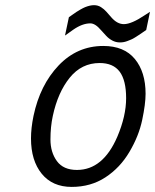

<svg xmlns="http://www.w3.org/2000/svg" viewBox="-20 -713 603 747"><path d="M110.4 -262.2Q135.7 -382.3 208 -458.3Q280.3 -534.2 381.8 -534.2Q462.9 -534.2 504.6 -483.6Q546.4 -433.1 546.4 -348.1Q546.4 -308.6 533.2 -246.1Q520 -183.6 483.6 -122.1Q447.3 -60.5 390.4 -23.2Q333.5 14.2 258.8 14.2Q184.1 14.2 142.3 -37.1Q100.6 -88.4 100.6 -174.3Q100.6 -214.8 110.4 -262.2ZM185.5 -262.2Q176.3 -220.2 176.3 -170.4Q176.3 -120.6 201.4 -86.2Q226.6 -51.8 279.3 -51.8Q380.9 -51.8 436.5 -181.2Q470.7 -261.7 470.7 -331.1Q470.7 -400.4 445.6 -434.1Q420.4 -467.8 367.7 -467.8Q297.4 -467.8 251.2 -410.6Q205.1 -353.5 185.5 -262.2ZM248 -646Q250.5 -647.9 261.5 -655.5Q272.5 -663.1 277.3 -666.5Q282.2 -669.9 293 -676Q303.7 -682.1 311 -685.1Q330.6 -692.9 345.7 -692.9Q360.8 -692.9 372.8 -685.3Q384.8 -677.7 394.3 -667Q403.8 -656.2 413.1 -645.5Q436 -619.1 461.9 -619.1Q491.7 -619.1 543.9 -654.3Q558.6 -664.1 563.5 -667L548.8 -596.2Q545.9 -594.2 534.4 -586.4Q522.9 -578.6 519.3 -576.2Q515.6 -573.7 505.9 -567.6Q496.1 -561.5 490.5 -559.3Q484.9 -557.1 476.6 -553.7Q462.4 -547.9 446.5 -547.9Q430.7 -547.9 416.7 -555.4Q402.8 -563 392.8 -574Q382.8 -585 373 -595.7Q350.6 -622.1 331.5 -622.1Q300.3 -622.1 264.6 -597.2Q259.8 -593.8 248.5 -585.7Q237.3 -577.6 232.9 -574.7Z"/></svg>

Font: Tuffy
Style: Italic
Weight: 400
Italic angle: -12°
Designer: Thatcher Ulrich, Karoly Barta and Michael Everson
Version: Version 001.271